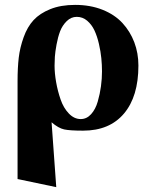

<svg xmlns="http://www.w3.org/2000/svg" viewBox="-20 -522 629 785"><path d="M397 -230Q397 -256.3 394.3 -283.9Q391.6 -311.5 384.5 -342.5Q377.4 -373.5 366.2 -397.5Q355 -421.4 336.4 -437.3Q317.9 -453.1 293.9 -453.1Q270.5 -453.1 252.7 -435.5Q234.9 -418 225.8 -394.3Q216.8 -370.6 211.2 -340.1Q205.6 -309.6 204.3 -289.8Q203.1 -270 203.1 -253.9Q203.1 -222.2 209.5 -186Q215.8 -149.9 227.8 -115.2Q239.7 -80.6 261.5 -57.9Q283.2 -35.2 310.1 -35.2Q334.5 -35.2 352.5 -55.2Q370.6 -75.2 379.6 -106.7Q388.7 -138.2 392.8 -169.2Q397 -200.2 397 -230ZM190.9 -22 210 243.2 51.8 210V-190.9Q51.8 -244.1 56.6 -285.9Q61.5 -327.6 76.7 -369.9Q91.8 -412.1 117.2 -439.7Q142.6 -467.3 185.5 -484.6Q228.5 -502 287.1 -502Q349.1 -502 398.9 -482.2Q448.7 -462.4 480.5 -428Q512.2 -393.6 529.1 -349.1Q545.9 -304.7 545.9 -253.9Q545.9 -127.4 486.8 -57.6Q427.7 12.2 319.8 12.2Q265.6 12.2 242.2 7.1Q218.8 2 190.9 -22Z"/></svg>

Font: Linguistics Pro
Style: Bold
Weight: 700
Designer: Stefan Peev, Context Ltd
Foundry: Stefan Peev, Context Ltd
Version: Version 001.000